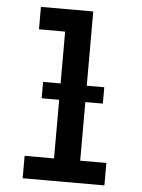

<svg xmlns="http://www.w3.org/2000/svg" viewBox="-53 -777 605 819"><g transform="rotate(5 250.0 -367.5)"><path d="M75 0V-96H201V-639H89V-735H313V-96H425V0ZM126 -347V-417H388V-347Z"/></g></svg>

Font: Iosevka Algr
Style: Bold
Weight: 700
Monospace: yes
Designer: Belleve Invis
Foundry: Belleve Invis
Version: Version 26.0.2; ttfautohint (v1.8.3)